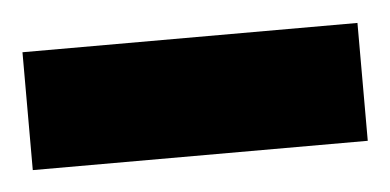

<svg xmlns="http://www.w3.org/2000/svg" viewBox="-38 -711 376 185"><g transform="rotate(-5 150.0 -618.0)"><path d="M-12 -561V-675H312V-561Z"/></g></svg>

Font: Figtree
Style: Bold
Weight: 700
Designer: Erik Kennedy
Foundry: Erik Kennedy
Version: Version 2.001;gftools[0.9.30]